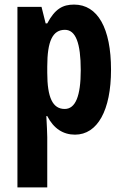

<svg xmlns="http://www.w3.org/2000/svg" viewBox="-20 -577 540 837"><path d="M303 -557C254 -557 220 -539 186 -475H179L161 -547H56V240H186V21C186 1 184 -30 182 -71H186C214 -16 256 10 307 10C405 10 464 -96 464 -273C464 -454 406 -557 303 -557ZM263 -447C310 -447 332 -389 332 -271C332 -158 309 -102 262 -102C210 -102 186 -151 186 -260V-287C186 -399 210 -447 263 -447Z"/></svg>

Font: Noto Sans Devanagari ExtraCondensed
Style: Bold
Weight: 700
Width: 2
Designer: Jelle Bosma - Monotype Design Team
Foundry: Monotype Imaging Inc.
Version: Version 2.004